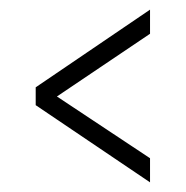

<svg xmlns="http://www.w3.org/2000/svg" viewBox="-20 -526 385 398"><path d="M291 -148 54 -308V-345L291 -506V-456L98 -326L291 -198Z"/></svg>

Font: Alumni Sans Thin Light
Style: Regular
Weight: 300
Version: Version 1.018